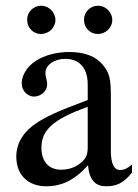

<svg xmlns="http://www.w3.org/2000/svg" viewBox="-20 -642 484 672"><path d="M373 -572C373 -599 350 -622 323 -622C296 -622 274 -600 274 -573C274 -545 295 -523 322 -523C350 -523 373 -545 373 -572ZM174 -572C174 -599 151 -622 124 -622C97 -622 75 -600 75 -573C75 -545 96 -523 123 -523C151 -523 174 -545 174 -572ZM442 -66C425 -52 415 -47 399 -47C381 -47 368 -67 368 -113V-304C368 -365 364 -386 340 -415C316 -444 278 -460 222 -460C177 -460 135 -448 107 -430C72 -408 56 -376 56 -350C56 -323 78 -304 99 -304C125 -304 145 -326 145 -345C145 -366 139 -369 139 -387C139 -414 169 -436 209 -436C254 -436 287 -408 287 -346V-292C174 -250 137 -231 107 -211C68 -185 37 -146 37 -94C37 -28 80 10 142 10C185 10 234 -3 287 -63H288C293 -10 315 10 352 10C386 10 412 0 442 -38ZM287 -127C287 -98 281 -84 252 -64C235 -53 214 -48 194 -48C155 -48 125 -72 125 -125C125 -156 135 -180 159 -202C184 -225 225 -246 287 -268Z"/></svg>

Font: XITS Math
Style: Regular
Weight: 400
Designer: MicroPress Inc., with final additions and corrections provided by Coen Hoffman, Elsevier (retired)
Version: Version 1.108